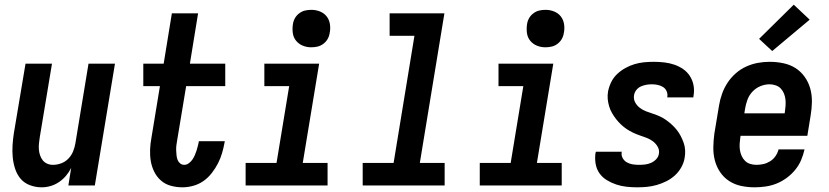

<svg xmlns="http://www.w3.org/2000/svg" viewBox="-20 -792 3540 820"><path d="M158 8Q132 8 108 -1Q84 -10 68.5 -28Q53 -46 45 -70Q37 -94 34.5 -119Q32 -144 33.5 -170Q35 -196 39 -222L89 -520H202L150 -207Q148 -194 146.5 -180.5Q145 -167 146 -154Q147 -141 151 -129Q155 -117 162.5 -107.5Q170 -98 181.5 -93Q193 -88 206 -88Q224 -88 241.5 -94.5Q259 -101 272 -114.5Q285 -128 292 -145Q299 -162 302 -180L358 -520H471L385 0H272L284 -75Q275 -57 262 -41.5Q249 -26 232 -14.5Q215 -3 196 2.5Q177 8 158 8Z M759 8Q734 8 710 1.5Q686 -5 668 -20.5Q650 -36 639 -58Q628 -80 624 -104Q620 -128 621 -153.5Q622 -179 627 -205L663 -424H592V-520H679L714 -735H826L791 -520H942V-424H775L736 -189Q734 -179 733 -169Q732 -159 732.5 -148.5Q733 -138 734 -128Q735 -118 738.5 -109Q742 -100 749.5 -94Q757 -88 767 -88Q777 -88 786 -94.5Q795 -101 801 -109.5Q807 -118 811.5 -128Q816 -138 819 -147.5Q822 -157 824.5 -167Q827 -177 829 -186V-189H940L939 -183Q935 -161 928.5 -138.5Q922 -116 911 -94.5Q900 -73 884.5 -53Q869 -33 849 -19Q829 -5 805.5 1.5Q782 8 759 8Z M1379 0H1029V-96H1161L1215 -424H1109V-520H1343L1273 -96H1379ZM1309 -590Q1290 -590 1273 -597Q1256 -604 1244.5 -618Q1233 -632 1230.5 -651Q1228 -670 1231 -689Q1233 -703 1240 -715Q1247 -727 1258.5 -735.5Q1270 -744 1283 -747Q1296 -750 1310 -750Q1329 -750 1346.5 -743Q1364 -736 1375 -722Q1386 -708 1389 -689Q1392 -670 1388 -651Q1386 -637 1379 -625Q1372 -613 1360.5 -604.5Q1349 -596 1336 -593Q1323 -590 1309 -590Z M1879 0H1529V-96H1661L1750 -639H1644V-735H1878L1773 -96H1879Z M2379 0H2029V-96H2161L2215 -424H2109V-520H2343L2273 -96H2379ZM2309 -590Q2290 -590 2273 -597Q2256 -604 2244.5 -618Q2233 -632 2230.5 -651Q2228 -670 2231 -689Q2233 -703 2240 -715Q2247 -727 2258.5 -735.5Q2270 -744 2283 -747Q2296 -750 2310 -750Q2329 -750 2346.5 -743Q2364 -736 2375 -722Q2386 -708 2389 -689Q2392 -670 2388 -651Q2386 -637 2379 -625Q2372 -613 2360.5 -604.5Q2349 -596 2336 -593Q2323 -590 2309 -590Z M2701 8Q2678 8 2655.5 5.5Q2633 3 2612 -4Q2591 -11 2572 -22.5Q2553 -34 2540.5 -51.5Q2528 -69 2524 -91.5Q2520 -114 2523 -137L2525 -144H2636L2635 -142Q2633 -128 2639.5 -116.5Q2646 -105 2657.5 -98.5Q2669 -92 2682.5 -90Q2696 -88 2709 -88Q2722 -88 2735 -89.5Q2748 -91 2760.5 -96.5Q2773 -102 2782.5 -112Q2792 -122 2794 -135Q2797 -151 2789 -165Q2781 -179 2768.5 -188.5Q2756 -198 2741 -203.5Q2726 -209 2711.5 -214Q2697 -219 2682.5 -226Q2668 -233 2655.5 -241.5Q2643 -250 2632 -260.5Q2621 -271 2611.5 -283Q2602 -295 2594 -309Q2586 -323 2581.5 -338Q2577 -353 2575.5 -369Q2574 -385 2577 -402Q2581 -422 2590.5 -441.5Q2600 -461 2616 -476Q2632 -491 2651 -501.5Q2670 -512 2690 -518Q2710 -524 2730.5 -526Q2751 -528 2772 -528Q2794 -528 2816.5 -525.5Q2839 -523 2859.5 -516Q2880 -509 2897.5 -497Q2915 -485 2926.5 -467Q2938 -449 2942 -427.5Q2946 -406 2942 -383L2941 -376H2830V-378Q2832 -391 2827 -402.5Q2822 -414 2811.5 -420.5Q2801 -427 2788.5 -429.5Q2776 -432 2764 -432Q2752 -432 2740.5 -430Q2729 -428 2717.5 -423Q2706 -418 2698 -408Q2690 -398 2688 -386Q2685 -369 2692.5 -355Q2700 -341 2712.5 -331.5Q2725 -322 2739.5 -316.5Q2754 -311 2769.5 -306Q2785 -301 2799 -294.5Q2813 -288 2825.5 -279Q2838 -270 2849.5 -259.5Q2861 -249 2870.5 -237Q2880 -225 2887 -211.5Q2894 -198 2899.5 -183Q2905 -168 2906 -151.5Q2907 -135 2904 -118Q2901 -98 2890 -78Q2879 -58 2862.5 -43Q2846 -28 2826 -18Q2806 -8 2785 -2Q2764 4 2743 6Q2722 8 2701 8Z M3203 8Q3173 8 3145 2Q3117 -4 3094 -19Q3071 -34 3055.5 -57Q3040 -80 3033 -107Q3026 -134 3026.5 -163.5Q3027 -193 3031 -222L3051 -342Q3055 -367 3064 -392Q3073 -417 3087.5 -439Q3102 -461 3122.5 -479Q3143 -497 3167.5 -508Q3192 -519 3217 -523.5Q3242 -528 3267 -528Q3297 -528 3325.5 -522Q3354 -516 3377 -501.5Q3400 -487 3416.5 -464Q3433 -441 3440.5 -413.5Q3448 -386 3447.5 -356.5Q3447 -327 3442 -298L3428 -212H3143L3142 -207Q3140 -193 3139 -179Q3138 -165 3140 -151.5Q3142 -138 3147.5 -126Q3153 -114 3162 -105Q3171 -96 3184 -92Q3197 -88 3211 -88Q3226 -88 3241 -91.5Q3256 -95 3269.5 -103.5Q3283 -112 3292.5 -126Q3302 -140 3305 -154H3416Q3411 -131 3401.5 -108.5Q3392 -86 3376 -66.5Q3360 -47 3339.5 -32Q3319 -17 3296.5 -8Q3274 1 3250 4.5Q3226 8 3203 8ZM3159 -308H3331L3332 -313Q3334 -327 3335 -340.5Q3336 -354 3334.5 -367.5Q3333 -381 3328 -393Q3323 -405 3314.5 -414Q3306 -423 3293 -427.5Q3280 -432 3267 -432Q3247 -432 3227.5 -424Q3208 -416 3193.5 -400.5Q3179 -385 3172 -365.5Q3165 -346 3162 -327ZM3278 -574 3222 -626 3370 -772 3438 -708Z"/></svg>

Font: Iosevka Term Curly Oblique
Style: Bold
Weight: 700
Italic angle: -9°
Designer: Belleve Invis
Foundry: Belleve Invis
Version: Version 32.3.0